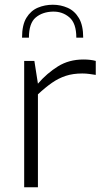

<svg xmlns="http://www.w3.org/2000/svg" viewBox="-20 -790 449 810"><path d="M82 0V-533H125L140 -437Q178 -481 224.5 -510Q271 -539 332 -539Q347 -539 360 -537.5Q373 -536 384 -533V-474Q371 -476 357 -478Q343 -480 327 -480Q288 -480 257.5 -470Q227 -460 199 -440.5Q171 -421 140 -392V0ZM203 -770Q236 -770 265.5 -757Q295 -744 313 -713.5Q331 -683 331 -631H302Q302 -692 272.5 -717Q243 -742 203 -741Q159 -740 130.5 -716Q102 -692 102 -631H73Q73 -685 91.5 -715Q110 -745 139.5 -757.5Q169 -770 203 -770Z"/></svg>

Font: Exo Thin Light
Style: Regular
Weight: 300
Version: Version 2.000